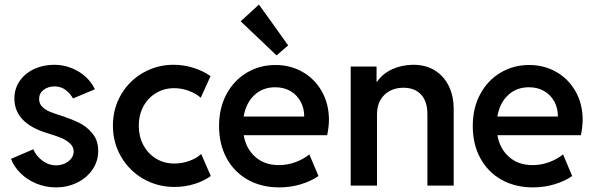

<svg xmlns="http://www.w3.org/2000/svg" viewBox="-20 -813 2607 841"><path d="M28.3 -117.2 126 -159.2Q137.7 -130.4 165.3 -109.6Q192.9 -88.9 225.6 -88.9Q246.1 -88.9 263.9 -96.9Q281.7 -105 292.2 -118.9Q302.7 -132.8 302.7 -149.4Q302.7 -169.9 286.4 -184.8Q270 -199.7 248.8 -208.5Q227.5 -217.3 197.3 -226.6Q193.4 -227.5 190.2 -228.8Q187 -230 184.6 -230.5Q43.5 -274.4 43 -380.9Q43 -424.8 66.4 -458.5Q89.8 -492.2 129.2 -510.5Q168.5 -528.8 215.8 -529.3Q257.8 -529.3 293.9 -514.6Q330.1 -500 356 -475.8Q381.8 -451.7 395.5 -421.9L299.8 -381.8Q287.6 -403.8 267.6 -418.9Q247.6 -434.1 218.8 -434.6Q189.9 -434.1 170.7 -419.2Q151.4 -404.3 151.4 -379.9Q151.4 -358.9 164.8 -345.5Q178.2 -332 198.2 -323.7Q218.3 -315.4 255.9 -303.7Q296.4 -290 328.1 -274.4Q359.9 -258.8 385 -228.3Q410.2 -197.8 410.2 -152.3Q410.2 -106.4 384.8 -69.8Q359.4 -33.2 317.1 -12.7Q274.9 7.8 225.6 7.8Q179.7 7.8 139.2 -9Q98.6 -25.9 69.8 -54.4Q41 -83 28.3 -117.2Z M474.6 -262.7Q474.6 -337.9 510.5 -398.9Q546.4 -460 607.4 -494.6Q668.5 -529.3 740.2 -529.3Q784.2 -529.3 826.7 -516.1Q869.1 -502.9 902.3 -479.5L859.4 -384.8Q838.4 -403.8 806.6 -415.3Q774.9 -426.8 743.2 -426.8Q699.2 -426.8 663.6 -405.5Q627.9 -384.3 607.9 -346.7Q587.9 -309.1 587.9 -261.7Q587.9 -215.3 607.9 -177.7Q627.9 -140.1 663.3 -118.4Q698.7 -96.7 743.2 -96.7Q778.3 -96.7 810.5 -108.6Q842.8 -120.6 861.3 -138.7L903.3 -42Q874 -20.5 832.3 -7.3Q790.5 5.9 744.1 5.9Q669.9 5.9 608.2 -29.5Q546.4 -64.9 510.5 -126.5Q474.6 -188 474.6 -262.7Z M939.5 -260.7Q939.5 -340.3 972.4 -401.1Q1005.4 -461.9 1061.8 -495.1Q1118.2 -528.3 1186.5 -528.3Q1252 -528.3 1305.2 -498Q1358.4 -467.8 1389.6 -412.8Q1420.9 -357.9 1420.9 -287.1Q1420.4 -255.9 1413.1 -220.7H1047.4Q1058.1 -160.6 1098.9 -125.2Q1139.6 -89.8 1201.2 -89.8Q1240.2 -89.8 1275.6 -103.3Q1311 -116.7 1335 -136.7L1375 -42Q1342.8 -19.5 1297.9 -5.9Q1252.9 7.8 1203.1 7.8Q1125 7.8 1065.2 -25.9Q1005.4 -59.6 972.4 -120.6Q939.5 -181.6 939.5 -260.7ZM1312.5 -302.7Q1312.5 -339.4 1296.6 -368.4Q1280.8 -397.5 1252.2 -414.1Q1223.6 -430.7 1186.5 -430.7Q1131.3 -431.2 1094.2 -396.5Q1057.1 -361.8 1047.4 -302.7ZM1034.2 -719.7 1114.3 -793 1242.2 -614.3 1191.4 -570.3Z M1516.1 -521.5H1629.4V-455.1H1631.8Q1656.2 -490.7 1698 -509.8Q1739.7 -528.8 1789.6 -529.3Q1847.2 -529.3 1887.2 -502.9Q1927.2 -476.6 1947.3 -433.1Q1967.3 -389.6 1967.3 -337.9V0H1852.1V-312.5Q1852.1 -369.1 1824.2 -398.9Q1796.4 -428.7 1746.6 -428.7Q1713.9 -428.7 1687.7 -415Q1661.6 -401.4 1646.5 -375.2Q1631.3 -349.1 1631.3 -312.5V0H1516.1Z M2050.8 -260.7Q2050.8 -340.3 2083.7 -401.1Q2116.7 -461.9 2173.1 -495.1Q2229.5 -528.3 2297.9 -528.3Q2363.3 -528.3 2416.5 -498Q2469.7 -467.8 2501 -412.8Q2532.2 -357.9 2532.2 -287.1Q2531.7 -255.9 2524.4 -220.7H2158.7Q2169.4 -160.6 2210.2 -125.2Q2251 -89.8 2312.5 -89.8Q2351.6 -89.8 2387 -103.3Q2422.4 -116.7 2446.3 -136.7L2486.3 -42Q2454.1 -19.5 2409.2 -5.9Q2364.3 7.8 2314.5 7.8Q2236.3 7.8 2176.5 -25.9Q2116.7 -59.6 2083.7 -120.6Q2050.8 -181.6 2050.8 -260.7ZM2423.8 -302.7Q2423.8 -339.4 2408 -368.4Q2392.1 -397.5 2363.5 -414.1Q2335 -430.7 2297.9 -430.7Q2242.7 -431.2 2205.6 -396.5Q2168.5 -361.8 2158.7 -302.7Z"/></svg>

Font: Reddit Sans Chocolate SemiBold
Style: Regular
Weight: 600
Designer: Stephen Hutchings
Foundry: Reddit
Version: Version 1.011